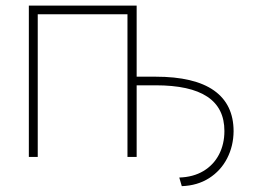

<svg xmlns="http://www.w3.org/2000/svg" viewBox="-20 -550 888 673"><path d="M81.1 -530.3H459V-281.2H525.4Q661.6 -281.2 730.2 -232.7Q798.8 -184.1 798.8 -89.8Q798.3 -38.1 776.1 5.1Q753.9 48.3 712.9 74.5Q671.9 100.6 617.2 102.5L608.4 72.3Q657.2 70.8 692.9 49.6Q728.5 28.3 747.6 -8.3Q766.6 -44.9 766.6 -90.8Q766.6 -171.4 706.5 -211.2Q646.5 -251 525.4 -251H459V0H426.8V-500H112.3V0H81.1Z"/></svg>

Font: Pretendard GOV Thin
Style: Regular
Weight: 100
Designer: Base glyphs from Inter by Rasmus Andersson; Hangeul glyphs from Noto Sans CJK(Source Han Sans) by Jang Soo-young and Kan
Foundry: Kil Hyung-jin
Version: Version 1.309